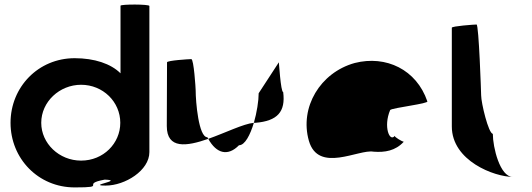

<svg xmlns="http://www.w3.org/2000/svg" viewBox="-20 -810 2322 838"><path d="M26 -274C26 -118 147 8 306 8C456 8 327 -6 437 -26C525 -23 356 0 441 0C526 0 632 -66 632 -146V-784C632 -792 506 -792 506 -785V-490C464 -532 392 -556 306 -556C147 -556 26 -430 26 -274ZM160 -274C160 -366 240 -440 334 -440C429 -440 505 -366 505 -274C505 -184 431 -109 334 -109C238 -109 160 -184 160 -274Z M708 -260C708 -158 795 -171 889 -204C888 -206 886 -209 885 -211C847 -211 834 -366 834 -416C834 -424 826 -552 815 -552C805 -552 709 -546 709 -538C709 -538 708 -340 708 -260ZM889 -204C925 -139 975 -127 1023 -176C1049 -176 1072 -221 1088 -274C1043 -270 963 -230 889 -204ZM1088 -274H1095C1191 -282 1227 -322 1216 -408C1205 -408 1197 -546 1197 -538L1109 -403C1109 -370 1101 -319 1088 -274Z M1328 -196C1369 -52 1546 -160 1610 -148C1660 -144 1706 -152 1742 -191C1734 -193 1701 -212 1703 -217C1681 -188 1652 -257 1683 -330C1695 -340 1855 -358 1845 -368C1798 -506 1665 -570 1528 -535C1377 -493 1287 -341 1328 -196ZM1703 -218V-217ZM1743 -192 1742 -191C1744 -191 1744 -191 1743 -190Z M1952 -258C1952 -108 2138 -38 2218 -38C2162 -38 2131 -167 2131 -226C2112 -227 2080 -361 2080 -394C2080 -401 2070 -703 2060 -703C2050 -703 1952 -696 1952 -689Z"/></svg>

Font: Ampere
Style: SC
Weight: 400
Version: Version 1